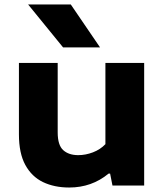

<svg xmlns="http://www.w3.org/2000/svg" viewBox="-20 -828 734 857"><path d="M289 9Q222.5 9 172 -15.2Q121.5 -39.5 93 -91.8Q64.5 -144 64.5 -228V-547H237.5V-237Q237.5 -180 262.2 -157.8Q287 -135.5 329 -135.5Q362 -135.5 394.8 -148Q427.5 -160.5 450.5 -184.5V-547H623.5V0H482L471.5 -53H464.5Q389.5 9 289 9ZM261.5 -616.5 105.5 -808H296L426.5 -616.5Z"/></svg>

Font: Encode Sans Exp
Style: Bold
Weight: 700
Width: 7
Designer: Multiple Designers
Foundry: Impallari Type
Version: Version 3.002; ttfautohint (v1.8.3) -l 8 -r 50 -G 200 -x 14 